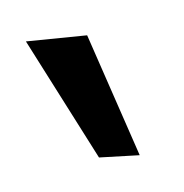

<svg xmlns="http://www.w3.org/2000/svg" viewBox="-57 -192 375 392"><g transform="rotate(-15 130.5 3.5)"><path d="M112 129 193.5 146 153.2 -118.2 29.2 -138.5Z"/></g></svg>

Font: Hussar
Style: BdOpOblFour
Weight: 700
Foundry: Cannot Into Space Fonts
Version: Version 2.00